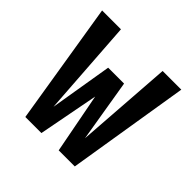

<svg xmlns="http://www.w3.org/2000/svg" viewBox="-142 -657 785 785"><g transform="rotate(45 250.0 -265.0)"><path d="M107 0H200L250 -261L300 0H393L479 -530H371L341 -111L296 -382H204L159 -111L130 -530H21Z"/></g></svg>

Font: Iosevka SS09
Style: Bold
Weight: 700
Monospace: yes
Designer: Belleve Invis
Foundry: Belleve Invis
Version: Version 5.2.1; ttfautohint (v1.8.3)